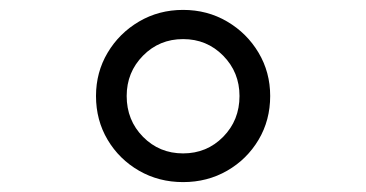

<svg xmlns="http://www.w3.org/2000/svg" viewBox="-20 -834 740 388"><path d="M350 -466Q301 -466 261 -489Q221 -512 197.5 -551.5Q174 -591 174 -640Q174 -688 197.5 -727.5Q221 -767 261 -790.5Q301 -814 350 -814Q399 -814 439 -790.5Q479 -767 502.5 -727.5Q526 -688 526 -640Q526 -591 502.5 -551.5Q479 -512 439 -489Q399 -466 350 -466ZM350 -524Q398 -524 431 -557.5Q464 -591 464 -640Q464 -688 431 -721.5Q398 -755 350 -755Q302 -755 269 -721.5Q236 -688 236 -640Q236 -591 269 -557.5Q302 -524 350 -524Z"/></svg>

Font: Martian Mono ExtraLight
Style: Regular
Weight: 200
Monospace: yes
Designer: Roman Shamin
Foundry: Evil Martians
Version: Version 1.000; ttfautohint (v1.8.4.7-5d5b)